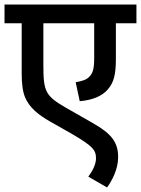

<svg xmlns="http://www.w3.org/2000/svg" viewBox="-20 -642 624 850"><path d="M584 -539V-622H0V-539H76V-318C76 -268 81 -236 91 -211C111 -165 148 -135 200 -105L297 -50C389 4 405 21 405 59C405 87 388 117 371 140L454 188C475 159 503 108 503 54C503 -12 474 -50 391 -97L272 -165C182 -217 172 -236 172 -352V-539H397V-386C397 -334 390 -317 375 -302C363 -289 344 -283 315 -278L333 -194C391 -199 433 -217 458 -247C484 -277 493 -313 493 -381V-539Z"/></svg>

Font: Noto Sans Devanagari UI Medium
Style: Regular
Weight: 500
Designer: Jelle Bosma - Monotype Design Team
Foundry: Monotype Imaging Inc.
Version: Version 2.004